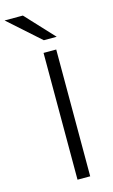

<svg xmlns="http://www.w3.org/2000/svg" viewBox="-192 -972 604 1024"><g transform="rotate(-15 110.0 -460.5)"><path d="M102 0V-700H172V0ZM121 -765 -54 -921H47L192 -765Z"/></g></svg>

Font: Overpass Light
Style: Regular
Weight: 300
Designer: Delve Withrington, Dave Bailey, Thomas Jockin
Foundry: Delve Fonts LLC
Version: Version 4.000; ttfautohint (v1.8.3)